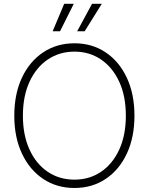

<svg xmlns="http://www.w3.org/2000/svg" viewBox="-20 -960 767 990"><path d="M363.8 9.3Q272.5 9.3 202.4 -37.6Q132.3 -84.5 93 -168.5Q53.7 -252.4 53.7 -363.3Q53.7 -475.1 93 -559.1Q132.3 -643.1 202.4 -689.9Q272.5 -736.8 363.8 -736.8Q455.1 -736.8 524.9 -689.9Q594.7 -643.1 634 -559.1Q673.3 -475.1 673.3 -363.3Q673.3 -252 634 -168Q594.7 -84 524.9 -37.4Q455.1 9.3 363.8 9.3ZM363.8 -33.7Q440.9 -33.7 500.7 -74Q560.5 -114.3 594.7 -188.5Q628.9 -262.7 628.9 -363.3Q628.9 -464.4 594.7 -538.6Q560.5 -612.8 500.7 -653.3Q440.9 -693.8 363.8 -693.8Q287.1 -693.8 227.1 -653.6Q167 -613.3 132.6 -539.1Q98.1 -464.8 98.1 -363.3Q98.1 -263.2 132.1 -189Q166 -114.7 226.1 -74.2Q286.1 -33.7 363.8 -33.7ZM289.6 -798.8H251.5L311 -940.4H360.4ZM416.5 -798.8H377.9L454.6 -940.4H504.9Z"/></svg>

Font: Inter 24pt ExtraLight
Style: Regular
Weight: 250
Designer: Rasmus Andersson
Foundry: rsms
Version: Version 4.001;git-66647c0bb